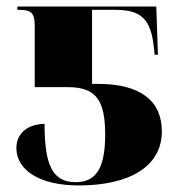

<svg xmlns="http://www.w3.org/2000/svg" viewBox="-20 -556 558 586"><path d="M220 10C377 10 474 -49 474 -155C474 -248 409 -300 279 -300H261V-526H330C412 -526 441 -498 450 -408L452 -389H462L457 -536H33V-526C71 -526 86 -522 86 -477V-290H187C272 -290 301 -252 301 -145C301 -41 272 0 211 0C139 0 116 -54 116 -178C64 -177 30 -149 30 -104C30 -37 101 10 220 10Z"/></svg>

Font: Noto Serif Display ExtraBold
Style: Regular
Weight: 800
Designer: Monotype Design Team
Foundry: Monotype Imaging Inc.
Version: Version 2.009